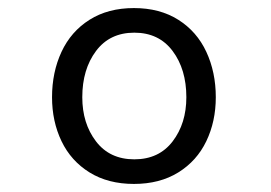

<svg xmlns="http://www.w3.org/2000/svg" viewBox="-20 -518 671 476"><path d="M109 -277Q109 -339 132.5 -389.5Q156 -440 202 -469Q248 -498 312 -498Q376 -498 422 -469Q468 -440 491.5 -389.5Q515 -339 515 -277Q515 -217 491.5 -168Q468 -119 422 -90.5Q376 -62 312 -62Q248 -62 202 -90.5Q156 -119 132.5 -168Q109 -217 109 -277ZM442 -277Q442 -346 408 -391.5Q374 -437 313 -437Q252 -437 218 -391.5Q184 -346 184 -277Q184 -212 218 -167.5Q252 -123 313 -123Q374 -123 408 -167.5Q442 -212 442 -277Z"/></svg>

Font: Martel Sans Light
Style: Regular
Weight: 300
Designer: Dan Reynolds and Mathieu Réguer
Foundry: Dan Reynolds and Mathieu Réguer
Version: Version 1.002; ttfautohint (v1.1) -l 5 -r 5 -G 72 -x 0 -D la